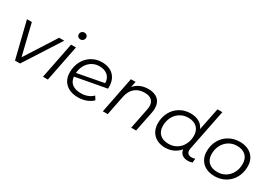

<svg xmlns="http://www.w3.org/2000/svg" viewBox="15 -1576 3394 2414"><g transform="rotate(30 1712.5 -368.5)"><path d="M594 -526 256 0H183L53 -526H124L233 -77L520 -526Z M693 -526H764L660 0H589ZM711 -688Q711 -711 726.5 -726.5Q742 -742 766 -742Q787 -742 801 -728.5Q815 -715 815 -697Q815 -673 799 -657Q783 -641 759 -641Q738 -641 724.5 -655Q711 -669 711 -688Z M1373 -302 1372 -279 924 -196Q932 -128 977 -93Q1022 -58 1104 -58Q1157 -58 1202 -75.5Q1247 -93 1276 -124L1308 -73Q1271 -36 1216 -15.5Q1161 5 1098 5Q984 5 918.5 -55Q853 -115 853 -219Q853 -307 890.5 -378Q928 -449 994.5 -489.5Q1061 -530 1144 -530Q1249 -530 1311 -470.5Q1373 -411 1373 -302ZM924 -249 1307 -321Q1306 -390 1261.5 -430Q1217 -470 1142 -470Q1082 -470 1034.5 -442Q987 -414 958 -364Q929 -314 924 -249Z M2007 -359Q2007 -331 2001 -299L1941 0H1870L1930 -300Q1935 -328 1935 -348Q1935 -405 1900.5 -435.5Q1866 -466 1799 -466Q1714 -466 1659 -419.5Q1604 -373 1585 -282L1529 0H1458L1562 -526H1630L1613 -442Q1688 -530 1819 -530Q1908 -530 1957.5 -484.5Q2007 -439 2007 -359Z M2643 -121Q2643 -89 2661 -72.5Q2679 -56 2713 -56Q2741 -56 2763 -65L2757 -6Q2727 5 2691 5Q2640 5 2608.5 -20.5Q2577 -46 2572 -91Q2534 -45 2480.5 -20Q2427 5 2361 5Q2294 5 2242 -22Q2190 -49 2161 -99.5Q2132 -150 2132 -218Q2132 -307 2170.5 -378Q2209 -449 2277 -489.5Q2345 -530 2429 -530Q2504 -530 2554.5 -501Q2605 -472 2628 -417L2694 -742H2765L2647 -152Q2643 -130 2643 -121ZM2604 -304Q2604 -381 2558.5 -424.5Q2513 -468 2431 -468Q2366 -468 2314 -436Q2262 -404 2232.5 -347.5Q2203 -291 2203 -221Q2203 -144 2248.5 -101Q2294 -58 2376 -58Q2441 -58 2493 -89.5Q2545 -121 2574.5 -177.5Q2604 -234 2604 -304Z M2840 -218Q2840 -307 2879 -378Q2918 -449 2987.5 -489.5Q3057 -530 3144 -530Q3254 -530 3318.5 -470Q3383 -410 3383 -308Q3383 -219 3344 -147.5Q3305 -76 3235.5 -35.5Q3166 5 3079 5Q3007 5 2953 -22.5Q2899 -50 2869.5 -100.5Q2840 -151 2840 -218ZM3312 -304Q3312 -381 3266.5 -424.5Q3221 -468 3139 -468Q3074 -468 3022 -436Q2970 -404 2940.5 -347.5Q2911 -291 2911 -221Q2911 -144 2956.5 -101Q3002 -58 3084 -58Q3149 -58 3201 -89.5Q3253 -121 3282.5 -177.5Q3312 -234 3312 -304Z"/></g></svg>

Font: Montserrat Alternates
Style: Italic
Weight: 400
Italic angle: -11.3°
Designer: Julieta Ulanovsky
Foundry: Julieta Ulanovsky
Version: Version 7.200